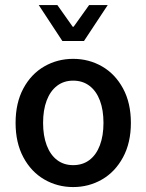

<svg xmlns="http://www.w3.org/2000/svg" viewBox="-20 -738 587 770"><path d="M273.4 12.2Q210.4 12.2 157.7 -18.3Q105 -48.8 73.7 -107.2Q42.5 -165.5 42.5 -245.1Q42.5 -325.2 73.7 -383.3Q105 -441.4 157.7 -471.7Q210.4 -502 273.4 -502Q336.4 -502 389.2 -471.7Q441.9 -441.4 473.4 -383.3Q504.9 -325.2 504.9 -245.1Q504.9 -165.5 473.4 -107.2Q441.9 -48.8 389.2 -18.3Q336.4 12.2 273.4 12.2ZM273.4 -414.6Q235.8 -414.6 208.7 -393.8Q181.6 -373 167.2 -335Q152.8 -296.9 152.8 -245.1Q152.8 -193.8 167.2 -155.5Q181.6 -117.2 208.7 -96.4Q235.8 -75.7 273.4 -75.7Q311.5 -75.7 338.9 -96.4Q366.2 -117.2 380.6 -155.5Q395 -193.8 395 -245.1Q395 -296.9 380.6 -335Q366.2 -373 338.9 -393.8Q311.5 -414.6 273.4 -414.6ZM275.4 -630.9 337.4 -717.8H412.1L316.9 -573.7H230L135.3 -717.8H210L271.5 -630.9Z"/></svg>

Font: Varta
Style: Bold
Weight: 700
Designer: Joana Correia, Viktoriya Grabowska, Eben Sorkin
Foundry: Sorkin Type
Version: Version 1.002; ttfautohint (v1.3) -l 8 -r 24 -G 200 -x 12 -H